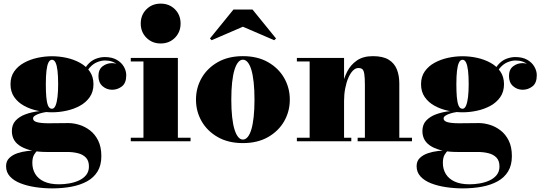

<svg xmlns="http://www.w3.org/2000/svg" viewBox="-20 -780 2991 1060"><path d="M268 260Q221 260 175.8 253.2Q130.5 246.5 93.8 232.2Q57 218 35.2 194.5Q13.5 171 13.5 137.5Q13.5 109 31.8 91.8Q50 74.5 76.5 65.8Q103 57 129.8 54Q156.5 51 173 51H188Q177 58.5 167.8 75Q158.5 91.5 158.5 119.5Q158.5 153.5 174.5 180.2Q190.5 207 223.2 222.2Q256 237.5 306 237.5Q334 237.5 362.8 232.5Q391.5 227.5 416 216.2Q440.5 205 455.8 186Q471 167 471 139Q471 107.5 454.2 90Q437.5 72.5 410 65.8Q382.5 59 350 59Q339.5 59 316.5 59Q293.5 59 270.5 59Q247.5 59 236.5 59Q150.5 59 98 30Q45.5 1 45.5 -56.5Q45.5 -92 66.2 -114.2Q87 -136.5 120.2 -148.8Q153.5 -161 192 -165.8Q230.5 -170.5 266 -170.5L265 -164Q252.5 -164 235.2 -161.5Q218 -159 201.2 -154Q184.5 -149 173.5 -142Q162.5 -135 162.5 -126Q162.5 -111.5 184.2 -105.5Q206 -99.5 247 -99.5Q264.5 -99.5 284.8 -99.8Q305 -100 324.5 -100.2Q344 -100.5 358 -100.5Q386 -100.5 417.5 -91Q449 -81.5 476.8 -60.2Q504.5 -39 522 -4Q539.5 31 539.5 82Q539.5 132 518.8 166.2Q498 200.5 460.8 221Q423.5 241.5 374.2 250.8Q325 260 268 260ZM267 -160Q227.5 -160 187 -168.8Q146.5 -177.5 112.8 -196Q79 -214.5 58.5 -244Q38 -273.5 38 -315Q38 -356.5 58.5 -385.8Q79 -415 112.8 -433.5Q146.5 -452 187 -460.8Q227.5 -469.5 267 -469.5Q307 -469.5 347.2 -460.8Q387.5 -452 421.2 -433.5Q455 -415 475.5 -385.8Q496 -356.5 496 -315Q496 -273.5 475.5 -244Q455 -214.5 421.2 -196Q387.5 -177.5 347.2 -168.8Q307 -160 267 -160ZM267 -179.5Q279 -179.5 286.5 -197Q294 -214.5 297.5 -245Q301 -275.5 301 -315Q301 -359.5 297.5 -389.5Q294 -419.5 286.5 -434.8Q279 -450 267 -450Q255 -450 247.5 -434.8Q240 -419.5 236.5 -389.5Q233 -359.5 233 -315Q233 -275.5 235.5 -245Q238 -214.5 245.2 -197Q252.5 -179.5 267 -179.5ZM599 -284.5Q569 -284.5 546.2 -304.2Q523.5 -324 523.5 -360Q523.5 -396.5 546.5 -414Q569.5 -431.5 599 -431.5Q624.5 -431.5 650.2 -414Q676 -396.5 676 -364.5H656.5Q656.5 -398 629.5 -422Q602.5 -446 560 -446Q539.5 -446 516.8 -437Q494 -428 474.5 -406Q455 -384 445 -344.5L431.5 -354.5Q441.5 -396.5 462 -420.8Q482.5 -445 508 -455Q533.5 -465 558.5 -465Q598 -465 624.2 -450Q650.5 -435 663.8 -411.8Q677 -388.5 677 -364.5Q677 -321.5 653 -303Q629 -284.5 599 -284.5Z M867 -540Q820 -540 788.5 -571.5Q757 -603 757 -650Q757 -697.5 788.5 -728.8Q820 -760 867 -760Q914.5 -760 945.8 -728.8Q977 -697.5 977 -650Q977 -603 945.8 -571.5Q914.5 -540 867 -540ZM962 -460V-19.5H1032V0H702V-19.5H772V-440.5H702V-460Z M1321 10Q1240.5 10 1182.5 -23Q1124.5 -56 1093.2 -110.5Q1062 -165 1062 -230Q1062 -295 1093.2 -349.5Q1124.5 -404 1182.5 -437Q1240.5 -470 1321 -470Q1401.5 -470 1459.5 -437Q1517.5 -404 1548.8 -349.5Q1580 -295 1580 -230Q1580 -165 1548.8 -110.5Q1517.5 -56 1459.5 -23Q1401.5 10 1321 10ZM1321 -9.5Q1335.5 -9.5 1347.5 -23.8Q1359.5 -38 1367.8 -65.8Q1376 -93.5 1380.5 -134.8Q1385 -176 1385 -230Q1385 -284 1380.5 -325.2Q1376 -366.5 1367.8 -394.2Q1359.5 -422 1347.5 -436.2Q1335.5 -450.5 1321 -450.5Q1306.5 -450.5 1294.8 -436.2Q1283 -422 1274.5 -394.2Q1266 -366.5 1261.5 -325.2Q1257 -284 1257 -230Q1257 -176 1261.5 -134.8Q1266 -93.5 1274.5 -65.8Q1283 -38 1294.8 -23.8Q1306.5 -9.5 1321 -9.5ZM1148.5 -558 1139 -567.5 1269 -727.5H1374L1504 -567.5L1494 -558L1321 -632.5Z M1879.5 -460V-19.5H1919.5V0H1619V-19.5H1689.5V-440.5H1619V-460ZM2184.5 -319.5V-19.5H2254.5V0H1954.5V-19.5H1994.5V-309.5Q1994.5 -351.5 1991.2 -371.8Q1988 -392 1980.2 -398.2Q1972.5 -404.5 1958.5 -404.5Q1942.5 -404.5 1928.2 -390Q1914 -375.5 1903 -350Q1892 -324.5 1885.8 -291.8Q1879.5 -259 1879.5 -222.5H1862Q1862 -261 1869.8 -304Q1877.5 -347 1896.8 -384.8Q1916 -422.5 1950.5 -446.2Q1985 -470 2038.5 -470Q2094 -470 2125.8 -450.5Q2157.5 -431 2171 -397Q2184.5 -363 2184.5 -319.5Z M2534.5 260Q2487.5 260 2442.2 253.2Q2397 246.5 2360.2 232.2Q2323.5 218 2301.8 194.5Q2280 171 2280 137.5Q2280 109 2298.2 91.8Q2316.5 74.5 2343 65.8Q2369.5 57 2396.2 54Q2423 51 2439.5 51H2454.5Q2443.5 58.5 2434.2 75Q2425 91.5 2425 119.5Q2425 153.5 2441 180.2Q2457 207 2489.8 222.2Q2522.5 237.5 2572.5 237.5Q2600.5 237.5 2629.2 232.5Q2658 227.5 2682.5 216.2Q2707 205 2722.2 186Q2737.5 167 2737.5 139Q2737.5 107.5 2720.8 90Q2704 72.5 2676.5 65.8Q2649 59 2616.5 59Q2606 59 2583 59Q2560 59 2537 59Q2514 59 2503 59Q2417 59 2364.5 30Q2312 1 2312 -56.5Q2312 -92 2332.8 -114.2Q2353.5 -136.5 2386.8 -148.8Q2420 -161 2458.5 -165.8Q2497 -170.5 2532.5 -170.5L2531.5 -164Q2519 -164 2501.8 -161.5Q2484.5 -159 2467.8 -154Q2451 -149 2440 -142Q2429 -135 2429 -126Q2429 -111.5 2450.8 -105.5Q2472.5 -99.5 2513.5 -99.5Q2531 -99.5 2551.2 -99.8Q2571.5 -100 2591 -100.2Q2610.5 -100.5 2624.5 -100.5Q2652.5 -100.5 2684 -91Q2715.5 -81.5 2743.2 -60.2Q2771 -39 2788.5 -4Q2806 31 2806 82Q2806 132 2785.2 166.2Q2764.5 200.5 2727.2 221Q2690 241.5 2640.8 250.8Q2591.5 260 2534.5 260ZM2533.5 -160Q2494 -160 2453.5 -168.8Q2413 -177.5 2379.2 -196Q2345.5 -214.5 2325 -244Q2304.5 -273.5 2304.5 -315Q2304.5 -356.5 2325 -385.8Q2345.5 -415 2379.2 -433.5Q2413 -452 2453.5 -460.8Q2494 -469.5 2533.5 -469.5Q2573.5 -469.5 2613.8 -460.8Q2654 -452 2687.8 -433.5Q2721.5 -415 2742 -385.8Q2762.5 -356.5 2762.5 -315Q2762.5 -273.5 2742 -244Q2721.5 -214.5 2687.8 -196Q2654 -177.5 2613.8 -168.8Q2573.5 -160 2533.5 -160ZM2533.5 -179.5Q2545.5 -179.5 2553 -197Q2560.5 -214.5 2564 -245Q2567.5 -275.5 2567.5 -315Q2567.5 -359.5 2564 -389.5Q2560.5 -419.5 2553 -434.8Q2545.5 -450 2533.5 -450Q2521.5 -450 2514 -434.8Q2506.5 -419.5 2503 -389.5Q2499.5 -359.5 2499.5 -315Q2499.5 -275.5 2502 -245Q2504.5 -214.5 2511.8 -197Q2519 -179.5 2533.5 -179.5ZM2865.5 -284.5Q2835.5 -284.5 2812.8 -304.2Q2790 -324 2790 -360Q2790 -396.5 2813 -414Q2836 -431.5 2865.5 -431.5Q2891 -431.5 2916.8 -414Q2942.5 -396.5 2942.5 -364.5H2923Q2923 -398 2896 -422Q2869 -446 2826.5 -446Q2806 -446 2783.2 -437Q2760.5 -428 2741 -406Q2721.5 -384 2711.5 -344.5L2698 -354.5Q2708 -396.5 2728.5 -420.8Q2749 -445 2774.5 -455Q2800 -465 2825 -465Q2864.5 -465 2890.8 -450Q2917 -435 2930.2 -411.8Q2943.5 -388.5 2943.5 -364.5Q2943.5 -321.5 2919.5 -303Q2895.5 -284.5 2865.5 -284.5Z"/></svg>

Font: Bodoni Moda 11pt Black
Style: Regular
Weight: 900
Designer: Owen Earl
Foundry: indestructible type
Version: Version 2.004